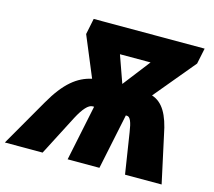

<svg xmlns="http://www.w3.org/2000/svg" viewBox="-164 -839 1071 963"><g transform="rotate(15 371.5 -357.0)"><path d="M79 -245 -62 0H134L242 -209C270 -262 295 -289 316 -289H324L264 0H429L489 -288H495C512 -288 522 -261 529 -212L562 0H752L699 -244C680 -344 647 -401 590 -419L767 -632L784 -714H208L191 -631L278 -422C205 -406 144 -359 79 -245ZM431 -436 381 -577H540Z"/></g></svg>

Font: Noto Sans SemiCondensed Black
Style: Italic
Weight: 900
Width: 4
Italic angle: -12°
Designer: Monotype Design Team
Foundry: Monotype Imaging Inc.
Version: Version 2.013